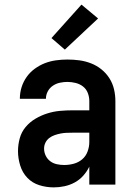

<svg xmlns="http://www.w3.org/2000/svg" viewBox="-20 -800 590 832"><path d="M213 12Q181 12 150.5 2.5Q120 -7 98.5 -29.5Q77 -52 67.5 -83Q58 -114 58 -145Q58 -173 65.5 -200.5Q73 -228 91 -249.5Q109 -271 133.5 -285.5Q158 -300 185 -308.5Q212 -317 239.5 -319.5Q267 -322 295 -322H367V-362Q367 -380 360.5 -397Q354 -414 340 -425Q326 -436 308 -440.5Q290 -445 272 -445Q256 -445 239.5 -441.5Q223 -438 209 -428.5Q195 -419 187 -404Q179 -389 179 -372H66Q66 -398 73.5 -422Q81 -446 95.5 -466.5Q110 -487 130.5 -502Q151 -517 174 -526Q197 -535 222 -538.5Q247 -542 272 -542Q299 -542 324.5 -538.5Q350 -535 374.5 -525.5Q399 -516 419.5 -499.5Q440 -483 454 -461Q468 -439 474 -413.5Q480 -388 480 -362V0H367V-78Q357 -57 341 -39Q325 -21 304 -9.5Q283 2 259.5 7Q236 12 213 12ZM258 -85Q279 -85 299.5 -90.5Q320 -96 336 -109.5Q352 -123 359.5 -143.5Q367 -164 367 -184V-225H295Q282 -225 269 -224.5Q256 -224 243 -221.5Q230 -219 217 -214.5Q204 -210 193.5 -202Q183 -194 177 -182Q171 -170 171 -156Q171 -140 178 -125.5Q185 -111 197.5 -101.5Q210 -92 226 -88.5Q242 -85 258 -85ZM261 -585 203 -635 333 -780 405 -720Z"/></svg>

Font: Lode Term
Style: Bold
Weight: 700
Monospace: yes
Designer: Belleve Invis
Foundry: Belleve Invis
Version: Version 29.2.0